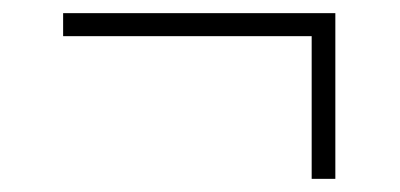

<svg xmlns="http://www.w3.org/2000/svg" viewBox="-20 -395 608 292"><path d="M454 -123V-340H76V-375H490V-123Z"/></svg>

Font: Prata
Style: Regular
Weight: 400
Designer: Ivan Petrov
Foundry: Cyreal
Version: Version 2.000